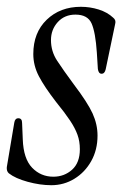

<svg xmlns="http://www.w3.org/2000/svg" viewBox="-35 -536 360 565"><path d="M116 9Q83 9 46.5 -1Q10 -11 -9 -26Q-16 -32 -15 -44L7 -175Q9 -188 19 -188Q30 -188 30 -174L32 -126Q34 -69 59.5 -42.5Q85 -16 122 -16Q154 -16 177 -36.5Q200 -57 200 -97Q200 -120 193 -139.5Q186 -159 171 -181.5Q156 -204 130 -236Q96 -280 79.5 -311.5Q63 -343 63 -377Q63 -440 102.5 -478Q142 -516 203 -516Q230 -516 255.5 -508Q281 -500 298 -484Q307 -477 304 -466L276 -332Q273 -319 264 -319Q255 -319 253 -333L250 -381Q246 -441 234.5 -467Q223 -493 187 -493Q155 -493 135 -471Q115 -449 115 -418Q115 -385 133 -357.5Q151 -330 182 -288Q223 -234 237.5 -202Q252 -170 252 -137Q252 -95 233.5 -62Q215 -29 184 -10Q153 9 116 9Z"/></svg>

Font: Instrument Serif
Style: Italic
Weight: 400
Italic angle: -13°
Designer: Rodrigo Fuenzalida
Foundry: fragTYPE
Version: Version 1.000; ttfautohint (v1.8.4.7-5d5b);gftools[0.9.27]